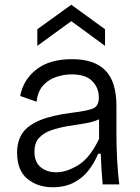

<svg xmlns="http://www.w3.org/2000/svg" viewBox="-20 -776 589 808"><path d="M202 12Q138 12 95 -23.5Q52 -59 52 -134Q52 -182 74 -215Q96 -248 147 -269.5Q198 -291 286 -302Q345 -309 370.5 -319Q396 -329 396 -366Q396 -406 368.5 -434.5Q341 -463 281 -463Q251 -463 219 -453Q187 -443 163 -418Q139 -393 134 -348L65 -372Q78 -441 133.5 -484Q189 -527 283 -527Q377 -527 423.5 -479.5Q470 -432 470 -330V-207Q470 -161 473 -103Q476 -45 482 0H412Q409 -34 407 -65Q405 -96 404 -129H393Q378 -92 353 -59.5Q328 -27 290.5 -7.5Q253 12 202 12ZM217 -51Q261 -51 310.5 -82Q360 -113 397 -192V-274Q371 -262 336 -256.5Q301 -251 264.5 -245Q228 -239 196 -228Q164 -217 144.5 -196Q125 -175 125 -137Q125 -94 151 -72.5Q177 -51 217 -51ZM137 -583V-653L280 -756L422 -653V-583L280 -687Z"/></svg>

Font: Bricolage Grotesque 12pt Light
Style: Regular
Weight: 300
Designer: Mathieu Triay
Foundry: Atelier Triay
Version: Version 1.001; ttfautohint (v1.8.4.7-5d5b);gftools[0.9.33.de